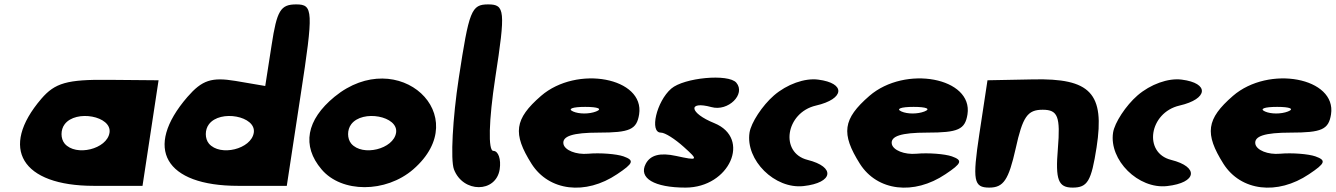

<svg xmlns="http://www.w3.org/2000/svg" viewBox="-20 -903 6074 873"><path d="M168 -454C-25 -229 78 -58 407 -58H628L701 -538L473 -540C285 -542 230 -526 168 -454ZM478 -300C467 -225 325 -190 274 -250C255 -273 255 -313 274 -338C325 -406 489 -375 478 -300Z M1215 -698 1186 -512 1051 -535C942 -553 899 -539 832 -462C631 -229 730 -58 1063 -58H1284L1347 -471C1406 -854 1404 -883 1327 -883C1256 -883 1239 -856 1215 -698ZM1134 -300C1123 -225 981 -190 930 -250C911 -273 911 -313 930 -338C981 -406 1145 -375 1134 -300Z M1501 -463C1373 -358 1351 -240 1442 -133C1533 -25 1734 -25 1859 -133C2141 -378 1791 -700 1501 -463ZM1781 -300C1770 -225 1628 -190 1577 -250C1558 -273 1558 -313 1577 -338C1628 -406 1792 -375 1781 -300Z M2066 -548C2038 -365 2028 -176 2044 -133C2085 -25 2235 -25 2252 -133C2259 -179 2246 -217 2223 -217C2199 -217 2202 -354 2232 -550C2279 -854 2276 -883 2200 -883C2123 -883 2113 -856 2066 -548Z M2440 -467C2319 -362 2310 -296 2397 -158C2476 -34 2642 -14 2786 -111C2861 -161 2865 -174 2815 -192C2783 -203 2709 -209 2654 -204C2599 -199 2548 -220 2542 -248C2535 -284 2585 -300 2702 -300C2844 -300 2875 -314 2886 -383C2912 -550 2603 -608 2440 -467ZM2690 -396C2659 -384 2613 -384 2586 -396C2559 -408 2583 -417 2641 -417C2699 -417 2721 -408 2690 -396Z M3032 -500C2965 -442 2932 -300 2985 -300C3004 -300 3049 -271 3089 -235C3157 -174 3155 -172 3054 -194C2981 -210 2937 -198 2916 -158C2882 -93 2955 -50 3097 -50C3297 -50 3397 -274 3228 -343C3114 -389 3105 -446 3215 -416C3291 -395 3372 -475 3328 -527C3292 -569 3090 -550 3032 -500Z M3499 -469C3446 -423 3395 -345 3388 -300C3369 -175 3503 -42 3634 -57C3769 -72 3780 -144 3652 -176C3524 -208 3552 -391 3690 -423C3821 -453 3827 -525 3700 -541C3639 -549 3558 -520 3499 -469Z M3933 -467C3812 -362 3803 -296 3890 -158C3969 -34 4135 -14 4279 -111C4354 -161 4358 -174 4308 -192C4276 -203 4202 -209 4147 -204C4092 -199 4041 -220 4035 -248C4028 -284 4078 -300 4195 -300C4337 -300 4368 -314 4379 -383C4405 -550 4096 -608 3933 -467ZM4183 -396C4152 -384 4106 -384 4079 -396C4052 -408 4076 -417 4134 -417C4192 -417 4214 -408 4183 -396Z M4433 -294C4401 -82 4407 -50 4478 -50C4543 -50 4566 -85 4598 -227C4630 -373 4652 -404 4721 -404C4790 -404 4802 -373 4790 -227C4778 -85 4792 -50 4857 -50C4925 -50 4942 -79 4966 -233C5004 -479 4939 -548 4676 -542L4470 -538Z M5152 -469C5099 -423 5048 -345 5041 -300C5022 -175 5156 -42 5287 -57C5422 -72 5433 -144 5305 -176C5177 -208 5205 -391 5343 -423C5474 -453 5480 -525 5353 -541C5292 -549 5211 -520 5152 -469Z M5586 -467C5465 -362 5456 -296 5543 -158C5622 -34 5788 -14 5932 -111C6007 -161 6011 -174 5961 -192C5929 -203 5855 -209 5800 -204C5745 -199 5694 -220 5688 -248C5681 -284 5731 -300 5848 -300C5990 -300 6021 -314 6032 -383C6058 -550 5749 -608 5586 -467ZM5836 -396C5805 -384 5759 -384 5732 -396C5705 -408 5729 -417 5787 -417C5845 -417 5867 -408 5836 -396Z"/></svg>

Font: Hussar Skorodowane
Style: Ky
Weight: 700
Foundry: Cannot Into Space Fonts
Version: Version 0.892